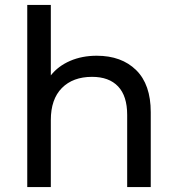

<svg xmlns="http://www.w3.org/2000/svg" viewBox="-20 -762 721 782"><path d="M594 -305V0H498V-294Q498 -371 461 -410Q424 -449 355 -449Q277 -449 232 -403.5Q187 -358 187 -273V0H91V-742H187V-455Q217 -493 265.5 -514Q314 -535 374 -535Q475 -535 534.5 -476.5Q594 -418 594 -305Z"/></svg>

Font: Idrija
Style: Regular
Weight: 500
Designer: Julieta Ulanovsky
Foundry: Julieta Ulanovsky
Version: Version 7.200